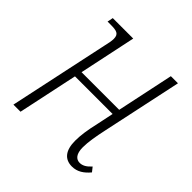

<svg xmlns="http://www.w3.org/2000/svg" viewBox="-151 -655 783 783"><g transform="rotate(45 241.0 -263.0)"><path d="M374 10C405 10 428 -6 449 -31L434 -50C417 -31 402 -23 386 -23C365 -23 350 -39 350 -77C350 -109 357 -147 366 -189L440 -536H399L347 -290H130L182 -536H64L59 -511H77C111 -511 127 -507 127 -479C127 -468 124 -451 119 -431L27 0H68L123 -259H340L325 -187C314 -140 309 -105 309 -74C309 -17 333 10 374 10Z"/></g></svg>

Font: Noto Serif Condensed ExtraLight
Style: Italic
Weight: 200
Width: 3
Italic angle: -12°
Designer: Monotype Design Team
Foundry: Monotype Imaging Inc.
Version: Version 2.013